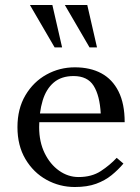

<svg xmlns="http://www.w3.org/2000/svg" viewBox="-20 -740 560 770"><path d="M295 -30Q348 -30 384.5 -54Q421 -78 448 -107L475 -84Q454 -59 427.5 -37.5Q401 -16 365.5 -3Q330 10 280 10Q219 10 166.5 -19Q114 -48 82 -102Q50 -156 50 -230Q50 -304 82 -358Q114 -412 166.5 -441Q219 -470 280 -470Q342 -470 386.5 -446Q431 -422 455.5 -373Q480 -324 480 -250H130V-285H384Q380 -357 355.5 -396Q331 -435 275 -435Q226 -435 195.5 -409Q165 -383 151 -336.5Q137 -290 137 -230Q137 -171 159 -126Q181 -81 217 -55.5Q253 -30 295 -30ZM339 -550 240 -720H330L369 -550ZM199 -550 100 -720H190L229 -550Z"/></svg>

Font: Brygada 1918
Style: Regular
Weight: 400
Designer: Mateusz Machalski | Borys Kosmynka | Przemek Hoffer
Foundry: NIEPODLEGLA 2018
Version: Version 3.006